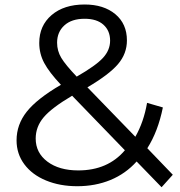

<svg xmlns="http://www.w3.org/2000/svg" viewBox="-20 -804 786 837"><path d="M316.7 7.8Q241.1 7.8 180.6 -17.2Q120 -42.2 86.1 -87.8Q52.2 -133.3 52.2 -192.2Q52.2 -261.1 96.7 -317.2Q141.1 -373.3 245.6 -434.4Q194.4 -488.9 172.8 -529.4Q151.1 -570 151.1 -616.7Q151.1 -692.2 205 -738.3Q258.9 -784.4 348.9 -784.4Q432.2 -784.4 482.8 -742.2Q533.3 -700 533.3 -627.8Q533.3 -570 494.4 -524.4Q455.6 -478.9 361.1 -423.3L570 -207.8Q606.7 -272.2 621.1 -355.6L690 -335.6Q668.9 -231.1 622.2 -157.8L733.3 -42.2L684.4 12.2L575.6 -100Q527.8 -46.7 461.7 -19.4Q395.6 7.8 316.7 7.8ZM228.9 -617.8Q228.9 -582.2 247.2 -551.7Q265.6 -521.1 314.4 -470Q397.8 -517.8 428.9 -551.7Q460 -585.6 460 -626.7Q460 -670 431.1 -696.1Q402.2 -722.2 348.9 -722.2Q292.2 -722.2 260.6 -693.3Q228.9 -664.4 228.9 -617.8ZM524.4 -148.9 294.4 -386.7Q204.4 -333.3 170 -292.2Q135.6 -251.1 135.6 -200Q135.6 -137.8 186.7 -99.4Q237.8 -61.1 321.1 -61.1Q450 -61.1 524.4 -148.9Z"/></svg>

Font: Paperlogy 4 Regular
Style: Regular
Weight: 400
Designer: redesigned by Lee Juim, glyphs from Gmarket Sans & Montserrat
Foundry: PT&
Version: Version 1.001